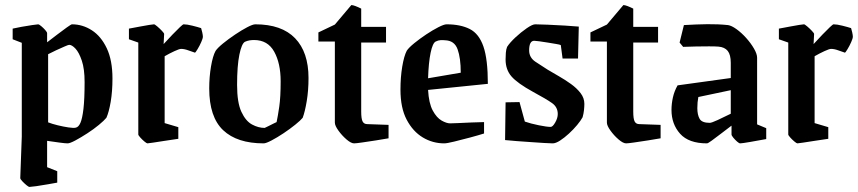

<svg xmlns="http://www.w3.org/2000/svg" viewBox="-20 -556 3388 758"><path d="M264 -460Q306 -460 342.5 -436.5Q379 -413 401.5 -365.5Q424 -318 424 -246Q424 -195 417 -154Q410 -113 400 -91Q391 -80 370.5 -63Q350 -46 324.5 -29.5Q299 -13 277.5 -1.5Q256 10 247 10Q238 10 215.5 7Q193 4 166 0V104L206 120V165Q194 167 169.5 171.5Q145 176 123 179Q101 182 96 182Q93 182 84.5 175Q76 168 68 159.5Q60 151 60 147L66 -17V-387L30 -401V-443Q42 -446 64.5 -450Q87 -454 107 -457Q127 -460 131 -460Q134 -460 142.5 -453Q151 -446 158.5 -437.5Q166 -429 166 -425V-389Q183 -402 204.5 -418.5Q226 -435 243.5 -447.5Q261 -460 264 -460ZM253 -379Q250 -379 235 -372.5Q220 -366 201.5 -357.5Q183 -349 170 -342V-73Q185 -67 207.5 -61.5Q230 -56 250 -53Q270 -50 279 -52Q290 -54 297.5 -71Q305 -88 309.5 -126.5Q314 -165 314 -232Q314 -284 303 -316.5Q292 -349 278 -364Q264 -379 253 -379Z M562 10Q559 10 550 2.5Q541 -5 533.5 -13.5Q526 -22 526 -25V-388L489 -401V-443Q489 -443 502.5 -445.5Q516 -448 534.5 -451.5Q553 -455 568.5 -457.5Q584 -460 588 -460Q591 -460 600.5 -452Q610 -444 619 -434.5Q628 -425 628 -422L626 -382Q643 -401 660.5 -419Q678 -437 690 -448.5Q702 -460 705 -460Q718 -460 740 -454.5Q762 -449 774 -445Q776 -439 778.5 -428Q781 -417 781 -410Q781 -405 774.5 -390Q768 -375 760 -362Q752 -349 750 -348Q740 -351 724 -357Q708 -363 695 -363Q688 -363 668.5 -354Q649 -345 630 -334V-70L684 -54V-8Q684 -8 667 -5.5Q650 -3 627 0.5Q604 4 585 7Q566 10 562 10Z M1021 10Q916 10 861 -42Q806 -94 806 -207Q806 -252 813 -293.5Q820 -335 831 -355Q839 -367 860.5 -384.5Q882 -402 908 -419.5Q934 -437 956 -448.5Q978 -460 988 -460Q1092 -460 1145 -405Q1198 -350 1198 -248Q1198 -199 1191 -157Q1184 -115 1175 -91Q1167 -81 1146 -64Q1125 -47 1099.5 -30Q1074 -13 1052 -1.5Q1030 10 1021 10ZM1025 -51Q1028 -52 1039.5 -58Q1051 -64 1061.5 -69Q1072 -74 1072 -74Q1077 -97 1082.5 -135Q1088 -173 1088 -235Q1088 -306 1062.5 -352Q1037 -398 983 -398Q973 -398 964.5 -396.5Q956 -395 947 -391Q934 -384 925 -340Q916 -296 916 -221Q916 -151 933 -114.5Q950 -78 975 -64.5Q1000 -51 1025 -51Z M1378 10Q1366 10 1348 -5.5Q1330 -21 1316 -40.5Q1302 -60 1302 -72V-392H1237V-428L1302 -459L1367 -536Q1373 -536 1383.5 -532Q1394 -528 1406 -522V-450H1504V-388H1406V-116Q1406 -87 1411.5 -76.5Q1417 -66 1430 -66L1514 -63V-10Q1492 -6 1463 -1.5Q1434 3 1409.5 6.5Q1385 10 1378 10Z M1891 -29Q1869 -22 1835.5 -13Q1802 -4 1773 3Q1744 10 1734 10Q1688 10 1649 -13.5Q1610 -37 1585.5 -83.5Q1561 -130 1561 -202Q1561 -251 1568 -293Q1575 -335 1586 -356Q1594 -368 1615.5 -385.5Q1637 -403 1662.5 -420Q1688 -437 1710.5 -448.5Q1733 -460 1743 -460Q1798 -460 1834.5 -441.5Q1871 -423 1888.5 -372.5Q1906 -322 1906 -225L1670 -201Q1673 -148 1688.5 -119.5Q1704 -91 1723.5 -80Q1743 -69 1757 -69Q1762 -69 1787 -70Q1812 -71 1842 -72.5Q1872 -74 1891 -74ZM1700 -392Q1688 -386 1680 -347.5Q1672 -309 1670 -247L1799 -269Q1799 -327 1786.5 -361.5Q1774 -396 1737 -397Q1729 -398 1719.5 -397.5Q1710 -397 1700 -392Z M2162 10Q2152 10 2128.5 8.5Q2105 7 2076 5Q2047 3 2019.5 1Q1992 -1 1974 -3L1976 -152L2031 -153L2052 -76Q2075 -68 2107 -61.5Q2139 -55 2154 -55Q2162 -55 2172 -72.5Q2182 -90 2182 -106Q2182 -133 2159.5 -149Q2137 -165 2085 -193Q2023 -227 1999.5 -254Q1976 -281 1976 -321Q1976 -334 1977 -347.5Q1978 -361 1982 -371Q1993 -388 2015 -408.5Q2037 -429 2059.5 -444.5Q2082 -460 2093 -460Q2109 -460 2142.5 -458.5Q2176 -457 2210.5 -455Q2245 -453 2265 -451L2262 -325H2201L2194 -378Q2190 -380 2175 -382.5Q2160 -385 2142 -388Q2124 -391 2109 -393Q2094 -395 2089 -395Q2069 -395 2069 -357Q2069 -329 2093.5 -312.5Q2118 -296 2142 -281Q2162 -269 2186.5 -255Q2211 -241 2234 -224.5Q2257 -208 2272 -188.5Q2287 -169 2287 -146Q2287 -135 2285.5 -121Q2284 -107 2280 -93Q2273 -80 2258.5 -62.5Q2244 -45 2226 -28.5Q2208 -12 2191 -1Q2174 10 2162 10Z M2452 10Q2440 10 2422 -5.5Q2404 -21 2390 -40.5Q2376 -60 2376 -72V-392H2311V-428L2376 -459L2441 -536Q2447 -536 2457.5 -532Q2468 -528 2480 -522V-450H2578V-388H2480V-116Q2480 -87 2485.5 -76.5Q2491 -66 2504 -66L2588 -63V-10Q2566 -6 2537 -1.5Q2508 3 2483.5 6.5Q2459 10 2452 10Z M2771 10Q2699 10 2665 -28Q2631 -66 2631 -122Q2631 -146 2636.5 -171Q2642 -196 2655 -219L2865 -248V-308Q2865 -340 2853 -355Q2841 -370 2816 -372Q2803 -373 2779 -373Q2755 -373 2728 -372.5Q2701 -372 2677 -371L2663 -388L2680 -457Q2731 -460 2773 -460.5Q2815 -461 2854 -457Q2868 -455 2887.5 -441Q2907 -427 2925.5 -406.5Q2944 -386 2956.5 -364.5Q2969 -343 2969 -328V-65L3005 -50V-7Q2973 -1 2941 4.5Q2909 10 2902 10Q2898 10 2890 3Q2882 -4 2875 -12.5Q2868 -21 2868 -25V-60Q2847 -44 2826 -28Q2805 -12 2790 -1Q2775 10 2771 10ZM2733 -129Q2733 -103 2742 -87Q2751 -71 2782 -71Q2789 -71 2813 -82Q2837 -93 2865 -107V-200L2737 -173Q2733 -153 2733 -129Z M3128 10Q3125 10 3116 2.5Q3107 -5 3099.5 -13.5Q3092 -22 3092 -25V-388L3055 -401V-443Q3055 -443 3068.5 -445.5Q3082 -448 3100.5 -451.5Q3119 -455 3134.5 -457.5Q3150 -460 3154 -460Q3157 -460 3166.5 -452Q3176 -444 3185 -434.5Q3194 -425 3194 -422L3192 -382Q3209 -401 3226.5 -419Q3244 -437 3256 -448.5Q3268 -460 3271 -460Q3284 -460 3306 -454.5Q3328 -449 3340 -445Q3342 -439 3344.5 -428Q3347 -417 3347 -410Q3347 -405 3340.5 -390Q3334 -375 3326 -362Q3318 -349 3316 -348Q3306 -351 3290 -357Q3274 -363 3261 -363Q3254 -363 3234.5 -354Q3215 -345 3196 -334V-70L3250 -54V-8Q3250 -8 3233 -5.5Q3216 -3 3193 0.5Q3170 4 3151 7Q3132 10 3128 10Z"/></svg>

Font: Grenze Gotisch Medium
Style: Regular
Weight: 500
Designer: Renata Polastri
Foundry: Omnibus-Type
Version: Version 1.001